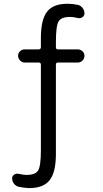

<svg xmlns="http://www.w3.org/2000/svg" viewBox="-20 -760 540 1011"><path d="M79.1 223.6Q64.5 220.7 54.2 208Q43.9 195.3 43.9 178.7Q43.9 166 55.2 159.2Q66.4 152.3 79.1 155.3Q102.5 161.1 119.1 161.1Q166 161.1 180.7 137.7Q195.3 114.3 195.3 30.3V-419.9Q195.3 -430.7 183.6 -430.7H110.4Q96.7 -430.7 85.9 -441.4Q75.2 -452.1 75.2 -466.3Q75.2 -480.5 85.4 -490.2Q95.7 -500 110.4 -500H183.6Q194.3 -500 195.3 -510.7V-559.6Q195.3 -657.2 228 -698.7Q260.7 -740.2 335 -740.2Q363.3 -740.2 389.6 -734.4Q404.3 -731.4 414.6 -718.3Q424.8 -705.1 424.8 -689.5Q424.8 -676.8 414.1 -669.4Q403.3 -662.1 389.6 -665Q367.2 -670.9 349.6 -670.9Q302.7 -670.9 288.6 -647.5Q274.4 -624 274.4 -540V-510.7Q274.4 -500 285.2 -500H389.6Q403.3 -500 414.1 -490.2Q424.8 -480.5 424.8 -466.3Q424.8 -452.1 414.6 -441.4Q404.3 -430.7 389.6 -430.7H285.2Q274.4 -430.7 274.4 -419.9V49.8Q274.4 147.5 241.2 189Q208 230.5 133.8 230.5Q106.4 229.5 79.1 223.6Z"/></svg>

Font: Rounded-X Mgen+ 2m regular
Style: Regular
Weight: 400
Designer: [Source Han Sans]
Ryoko NISHIZUKA  (kana & ideographs); Paul D. Hunt (Latin, Greek & Cyrillic); Wenlong ZHANG  (bopomofo
Version: Version 1.059.20150602